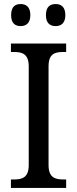

<svg xmlns="http://www.w3.org/2000/svg" viewBox="-20 -929 381 949"><path d="M255 -800C281 -800 303 -814 303 -854C303 -896 281 -909 255 -909C228 -909 207 -896 207 -854C207 -814 228 -800 255 -800ZM82 -800C108 -800 130 -814 130 -854C130 -896 108 -909 82 -909C55 -909 35 -896 35 -854C35 -814 55 -800 82 -800ZM34 0H307V-42H292C252 -42 220 -52 220 -113V-601C220 -663 251 -672 292 -672H307V-714H34V-672H50C89 -672 122 -663 122 -601V-113C122 -51 89 -42 50 -42H34Z"/></svg>

Font: Noto Serif Ethiopic SemiCondensed
Style: Regular
Weight: 400
Width: 4
Designer: Monotype Design Team
Foundry: Monotype Imaging Inc.
Version: Version 2.102